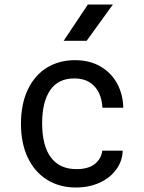

<svg xmlns="http://www.w3.org/2000/svg" viewBox="-20 -823 640 852"><path d="M73 -273Q73 -361.5 103.5 -425.5Q134 -489.5 188.2 -522.8Q242.5 -556 312.5 -556Q378.5 -556 426.8 -527.5Q475 -499 500.5 -451Q526 -403 527 -345H434.5Q433 -380 419.8 -409.2Q406.5 -438.5 379 -456.8Q351.5 -475 309.5 -475Q238.5 -475 202.8 -423Q167 -371 167 -276Q167 -176.5 205.8 -124.5Q244.5 -72.5 319.5 -72.5Q372 -72.5 400.8 -95.5Q429.5 -118.5 434 -154.5H524.5Q523 -108 495.8 -70.8Q468.5 -33.5 421.8 -12.2Q375 9 316.5 9Q243.5 9 188.2 -25.8Q133 -60.5 103 -124.2Q73 -188 73 -273ZM364.5 -642H262.5L370 -803H481Z"/></svg>

Font: SplineSansMono30
Style: Regular
Weight: 400
Designer: Eben Sorkin, Mirko Velimirovic
Foundry: Sorkin Type
Version: Version 1.000